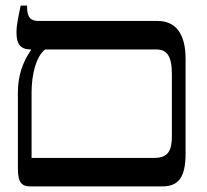

<svg xmlns="http://www.w3.org/2000/svg" viewBox="-20 -667 740 687"><path d="M89 0H560C617 0 644 -30 644 -117V-457C644 -543 611 -592 544 -592H117C86 -592 77 -610 77 -641V-647H54C46 -608 39 -579 39 -551C39 -509 53 -490 91 -490V-488C60 -443 44 -395 44 -335V-64C44 -13 58 0 89 0ZM93 -102V-336C93 -401 109 -464 141 -490H540C577 -490 595 -467 595 -401V-180C595 -132 584 -102 533 -102Z"/></svg>

Font: Noto Serif Hebrew Condensed Medium
Style: Regular
Weight: 500
Width: 3
Designer: Monotype Design Team
Foundry: Monotype Imaging Inc.
Version: Version 2.004